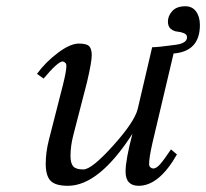

<svg xmlns="http://www.w3.org/2000/svg" viewBox="-20 -581 658 613"><path d="M516.1 -512.2Q516.1 -530.3 530 -545.7Q543.9 -561 571.8 -561Q593.8 -561 606 -544.4Q618.2 -527.8 618.2 -501Q618.2 -417 534.2 -410.2L466.8 -125Q455.6 -75.2 456.1 -57.1Q456.1 -50.3 460.4 -46.6Q464.8 -43 469.2 -43Q479 -43 491 -56.4Q502.9 -69.8 525.9 -104L544.9 -87.9Q487.8 12.2 422.9 12.2Q380.9 12.2 380.9 -33.2Q380.9 -70.3 402.8 -153.8Q295.9 12.2 196.8 12.2Q156.7 12.2 141.4 -3.9Q126 -20 126 -58.1Q126 -95.2 136.2 -134.8L181.2 -311Q192.4 -356 191.9 -371.1Q191.9 -377.9 187.5 -381.3Q183.1 -384.8 180.2 -384.8Q165 -384.8 119.1 -330.1L98.1 -345.2Q125 -382.3 164.6 -412.1Q204.1 -441.9 231.9 -441.9Q256.8 -441.9 264.9 -433.3Q272.9 -424.8 272.9 -404.8Q272.9 -382.8 257.8 -318.8L213.9 -148.9Q205.1 -114.7 205.1 -83Q205.1 -60.1 213.6 -50Q222.2 -40 246.1 -40Q272.9 -40 341.6 -116.5Q410.2 -192.9 419.9 -233.9L465.8 -430.2Q484.9 -430.2 541 -438Q577.1 -442.9 577.1 -461.9Q577.1 -470.7 567.6 -474.9Q558.1 -479 546.6 -480Q535.2 -481 525.6 -488.5Q516.1 -496.1 516.1 -512.2Z"/></svg>

Font: Linux Libertine
Style: Italic
Weight: 400
Italic angle: -12°
Designer: Philipp H. Poll
Foundry: Philipp H. Poll
Version: Version 5.1.6 ; ttfautohint (v0.9)